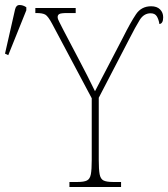

<svg xmlns="http://www.w3.org/2000/svg" viewBox="-30 -746 671 766"><path d="M247 0V-20H280Q305 -20 317 -26Q329 -32 332.5 -51Q336 -70 336 -108V-354L178 -651Q162 -681 151 -687.5Q140 -694 115 -694H111V-714H272V-694H240Q213 -694 206.5 -690Q200 -686 200 -678Q200 -670 207 -657.5Q214 -645 223 -626L285 -508Q302 -476 318 -444.5Q334 -413 349 -382Q357 -397 368.5 -419.5Q380 -442 397 -474L461 -597Q491 -657 512.5 -689Q534 -721 573 -721Q596 -721 608.5 -708.5Q621 -696 621 -677Q621 -652 606 -650Q603 -669 595.5 -681Q588 -693 571 -693Q544 -693 527.5 -666.5Q511 -640 485 -589L364 -356V-108Q364 -70 367.5 -51Q371 -32 383 -26Q395 -20 420 -20H453V0ZM3 -526 -10 -532 30 -708Q34 -726 48 -726Q62 -726 75 -717V-705Z"/></svg>

Font: Noto Serif Condensed Thin
Style: Regular
Weight: 100
Width: 3
Designer: Monotype Design Team
Foundry: Monotype Imaging Inc.
Version: Version 2.013; ttfautohint (v1.8.4.7-5d5b)